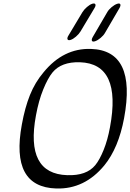

<svg xmlns="http://www.w3.org/2000/svg" viewBox="-20 -1037 743 1095"><path d="M518.3 -990 438.7 -857Q429.4 -842 413.1 -828Q396.9 -814 383 -809.5Q369.1 -805 365.3 -812.5Q361.4 -820 370.8 -835L450.4 -968Q459.7 -983 475.9 -997Q492.1 -1011 506 -1015.5Q519.9 -1020 523.8 -1012.5Q527.6 -1005 518.3 -990ZM661.4 -991 579.1 -850Q570.8 -835 554 -821Q537.3 -807 522.9 -802Q508.4 -797 504.5 -804Q500.7 -811 509 -826L591.3 -967Q599.6 -982 616.3 -996Q633.1 -1010 647.5 -1015Q661.9 -1020 665.8 -1013Q669.7 -1006 661.4 -991ZM498.3 -758Q759.6 -750 687.7 -363Q655.9 -193 575.2 -94Q462.2 43 300.7 38Q38.4 30 104.6 -327Q122 -423 150.8 -495Q179.6 -567 228.7 -625Q341.7 -763 498.3 -758ZM435.7 -682Q329.9 -685 279.6 -624Q252.7 -591 226.6 -527Q200.5 -463 185.1 -379Q123 -46 363.3 -38Q473 -34 523.3 -95Q547.9 -125 570.9 -181.5Q593.8 -238 607.2 -311Q675 -674 435.7 -682Z"/></svg>

Font: Kavivanar
Style: Regular
Weight: 400
Designer: Tharique Azeez
Foundry: Tharique Azeez
Version: Version 1.88